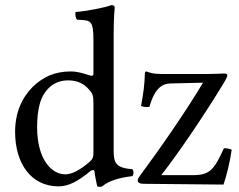

<svg xmlns="http://www.w3.org/2000/svg" viewBox="-20 -718 933 750"><path d="M552 -439C549.6 -439 546 -435.4 546 -433C545 -388 540 -353 531 -304C539.8 -300.3 552.4 -298.4 564 -301C584 -374 615 -391.3 645 -392L773 -395C705 -281 605 -137 527 -32C518.4 -20.4 518 -17 518 -12C518 -5 526 0 541 0L853 3C865 -31 878 -83 885 -133C878.5 -136.7 867 -139 855 -139L841 -110C815.5 -57.2 795.1 -35.2 743 -34H610C684 -128 788 -285 850 -387C865.3 -412.2 868 -420 868 -424C868 -428 863 -431 856 -431C851 -431 823 -429 794 -429H611C578.9 -429 566.5 -433.6 552 -439ZM345 -124C345 -105 343.1 -97.2 329 -85C292 -53 260 -37 235 -37C181 -37 125 -96 125 -221C125 -293 139 -333 154 -354C185 -401 227 -404 247 -404C283 -404 308 -391 328 -368C342 -352 345 -345 345 -314ZM334 -50.3C338.8 -54.2 348.3 -56 349 -49C351.5 -24.5 360 10 360 10C368 13 373 12.5 379 10C401 -8 436 -23 497 -30C503 -36 503 -51 497 -57C433 -62 424 -81 424 -130V-583C424 -648 428 -688 428 -688C428 -695 424 -698 415 -698C390 -688 315 -674 275 -671C273 -663 275 -647 281 -641C333 -638 345 -643 345 -559V-431C345 -424 343 -422 336 -422C332 -422 291 -439 258 -439C192 -439 148 -417 108 -379C65 -336 39 -277 39 -203C39 -80 101 10 209 10C248 10 285 -10 334 -50.3Z"/></svg>

Font: Libertinus Serif
Style: Regular
Weight: 400
Designer: Philipp H. Poll
Foundry: Khaled Hosny
Version: Version 6.2